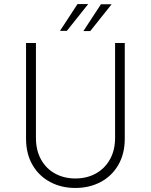

<svg xmlns="http://www.w3.org/2000/svg" viewBox="-20 -923 747 951"><path d="M353 -39Q410 -39 454.5 -63.5Q499 -88 524.5 -133.5Q550 -179 550 -240V-710H598V-237Q598 -161 566 -106Q534 -51 478.5 -21.5Q423 8 353 8Q284 8 228.5 -21.5Q173 -51 141 -106Q109 -161 109 -237V-710H158V-240Q158 -179 183 -133.5Q208 -88 252.5 -63.5Q297 -39 353 -39ZM311 -770H277L364 -903H417ZM427 -769H393L480 -902H533Z"/></svg>

Font: Josefin Sans Light
Style: Regular
Weight: 300
Designer: Santiago Orozco
Foundry: Typemade
Version: Version 2.000